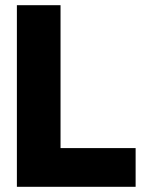

<svg xmlns="http://www.w3.org/2000/svg" viewBox="-20 -719 547 739"><path d="M45 -699H213V-149H502V0H45Z"/></svg>

Font: Readiness
Style: Bold
Weight: 700
Designer: Katatrad Team
Foundry: CadsonDemak
Version: Version 1.00;January 16, 2020;FontCreator 12.0.0.2550 64-bit